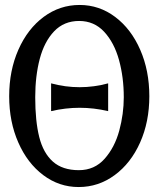

<svg xmlns="http://www.w3.org/2000/svg" viewBox="-20 -750 640 774"><path d="M301 -398.5Q359 -398.5 416 -414V-302Q358.5 -315.5 301 -315.5Q244 -315.5 186 -302V-414Q243 -398.5 301 -398.5ZM17 -362Q17 -465.5 54.2 -549.8Q91.5 -634 156.2 -682Q221 -730 301 -730Q380 -730 444.2 -681.8Q508.5 -633.5 545.2 -549.5Q582 -465.5 582 -362Q582 -259 544.8 -175.5Q507.5 -92 442.2 -44Q377 4 297 4Q218.5 4 154.5 -44Q90.5 -92 53.8 -175.5Q17 -259 17 -362ZM479 -358Q479 -438 459.8 -508Q440.5 -578 400 -621.8Q359.5 -665.5 299 -665.5Q238 -665.5 198.2 -623.8Q158.5 -582 140.2 -512.5Q122 -443 122 -358Q122 -262 138.2 -197.5Q154.5 -133 193.2 -98.5Q232 -64 298 -64Q361 -64 401.8 -110Q442.5 -156 460.8 -223.5Q479 -291 479 -358Z"/></svg>

Font: JuliaMono
Style: Regular
Weight: 400
Monospace: yes
Designer: cormullion
Foundry: corm
Version: Version 0.055; ttfautohint (v1.8.4)